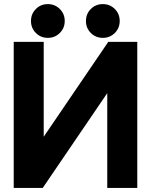

<svg xmlns="http://www.w3.org/2000/svg" viewBox="-20 -930 747 950"><path d="M515.6 -722.7H659.2V0H510.7V-469.2L191.4 0H47.9V-722.7H196.3V-253.4ZM405.3 -826.2Q405.3 -861.3 429.4 -885.5Q453.6 -909.7 488.8 -909.7Q523.9 -909.7 548.1 -885.5Q572.3 -861.3 572.3 -826.2Q572.3 -791 548.1 -766.8Q523.9 -742.7 488.8 -742.7Q453.6 -742.7 429.4 -766.8Q405.3 -791 405.3 -826.2ZM133.3 -826.2Q133.3 -861.3 157.5 -885.5Q181.6 -909.7 216.8 -909.7Q251.5 -909.7 275.9 -885.5Q300.3 -861.3 300.3 -826.2Q300.3 -791 275.9 -766.8Q251.5 -742.7 216.8 -742.7Q181.6 -742.7 157.5 -766.8Q133.3 -791 133.3 -826.2Z"/></svg>

Font: Giphurs
Style: Bold
Weight: 700
Version: Version 0.920; ttfautohint (v1.8.4.7-5d5b)